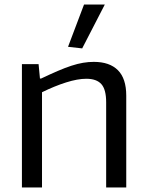

<svg xmlns="http://www.w3.org/2000/svg" viewBox="-20 -821 645 841"><path d="M278 -616 348 -801H439L340 -609ZM76 -540H149L155 -477H160Q200 -496 232.5 -510Q265 -524 292.5 -533Q320 -542 344 -546Q368 -550 391 -550Q460 -550 496.5 -513.5Q533 -477 533 -402V0H445V-373Q445 -429 424 -452.5Q403 -476 358 -476Q320 -476 269.5 -460Q219 -444 164 -417V0H76Z"/></svg>

Font: Encode Sans
Style: Regular
Weight: 400
Designer: Pablo Impallari, Andres Torresi
Foundry: Pablo Impallari, Andres Torresi
Version: Version 1.000; ttfautohint (v1.00) -l 8 -r 50 -G 200 -x 14 -